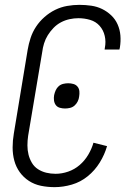

<svg xmlns="http://www.w3.org/2000/svg" viewBox="-20 -763 540 791"><path d="M205 8Q176 8 149 2.5Q122 -3 99.5 -17.5Q77 -32 61.5 -53.5Q46 -75 39 -101Q32 -127 32 -155.5Q32 -184 37 -213L94 -558Q98 -582 106 -606.5Q114 -631 128.5 -653Q143 -675 163.5 -693Q184 -711 207.5 -722.5Q231 -734 256.5 -738.5Q282 -743 307 -743Q332 -743 356 -739.5Q380 -736 400.5 -726Q421 -716 438 -700Q455 -684 464.5 -662.5Q474 -641 476 -617Q478 -593 474 -568L472 -559H411L412 -566Q417 -591 411.5 -615Q406 -639 390.5 -656.5Q375 -674 351.5 -681Q328 -688 303 -688Q285 -688 266.5 -684Q248 -680 231 -671Q214 -662 200.5 -648Q187 -634 177 -618Q167 -602 161.5 -584Q156 -566 154 -549L96 -204Q93 -184 93 -164Q93 -144 97.5 -126Q102 -108 111.5 -92Q121 -76 136.5 -66Q152 -56 170.5 -51.5Q189 -47 209 -47Q235 -47 261 -56Q287 -65 308 -83Q329 -101 343.5 -125.5Q358 -150 365 -175L421 -161Q411 -126 391 -93.5Q371 -61 341.5 -37Q312 -13 276 -2.5Q240 8 205 8ZM248 -316Q237 -316 226.5 -319Q216 -322 210 -330Q204 -338 202.5 -349Q201 -360 203 -371Q205 -381 209.5 -391Q214 -401 222 -408Q230 -415 240.5 -417.5Q251 -420 261 -420Q272 -420 282.5 -417Q293 -414 299.5 -406Q306 -398 307 -387Q308 -376 306 -365Q305 -355 300 -345Q295 -335 287 -328Q279 -321 268.5 -318.5Q258 -316 248 -316Z"/></svg>

Font: Iosevka Light
Style: Italic
Weight: 300
Italic angle: -9°
Monospace: yes
Designer: Belleve Invis
Foundry: Belleve Invis
Version: Version 32.5.0; ttfautohint (v1.8.4)